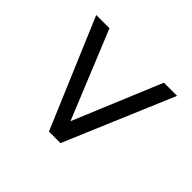

<svg xmlns="http://www.w3.org/2000/svg" viewBox="-114 -638 811 811"><g transform="rotate(-45 292.0 -232.5)"><path d="M44.9 -198.2V-267.1L534.2 -474.1V-395L140.1 -233.9L534.2 -69.8V8.8Z"/></g></svg>

Font: SolaimanLipi
Style: Normal
Weight: 400
Designer: Solaiman Karim
Foundry: Al Mamun Sumon
Version: Version 2.000